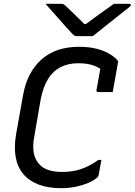

<svg xmlns="http://www.w3.org/2000/svg" viewBox="-20 -965 705 1005"><path d="M466 -776Q456 -776 439.5 -776Q423 -776 407 -776Q391 -776 381 -776Q374 -776 369 -779Q364 -782 351 -796Q343 -804 328 -821Q313 -838 294 -859.5Q275 -881 255 -903.5Q235 -926 218 -945Q236 -945 257 -945Q278 -945 296 -945Q307 -945 311.5 -943Q316 -941 323 -935Q338 -921 368 -892Q398 -863 442 -819L393 -839Q408 -839 424.5 -839Q441 -839 458 -839L401 -818Q459 -861 501 -891.5Q543 -922 576 -945H655Q659 -945 661 -944.5Q663 -944 664 -942.5Q665 -941 665 -938Q664 -934 659.5 -930Q655 -926 637 -912Q622 -900 599 -882Q576 -864 551 -844Q526 -824 503 -805.5Q480 -787 466 -776ZM301 20Q232 20 182 1Q132 -18 101.5 -54.5Q71 -91 62 -143.5Q53 -196 64 -261L100 -463Q111 -527 136 -574.5Q161 -622 198 -654.5Q235 -687 284 -703.5Q333 -720 393 -720Q445 -720 483 -710.5Q521 -701 548.5 -685.5Q576 -670 593 -652Q596 -649 597 -646.5Q598 -644 598 -641.5Q598 -639 597 -635Q591 -601 584 -560.5Q577 -520 570 -483Q551 -483 532 -483Q513 -483 494 -483Q489 -483 486.5 -486Q484 -489 485 -494Q489 -515 493 -536.5Q497 -558 501 -582Q505 -606 510 -633L529 -586Q502 -611 469 -622.5Q436 -634 390 -634Q338 -634 298 -614Q258 -594 232 -552.5Q206 -511 193 -445L160 -254Q150 -203 156.5 -166Q163 -129 186 -105Q205 -84 235 -74.5Q265 -65 303 -65Q359 -65 403 -79.5Q447 -94 495 -128H511Q509 -118 507 -108Q505 -98 503.5 -88.5Q502 -79 500 -69.5Q498 -60 497 -51Q496 -46 494 -42.5Q492 -39 489 -36Q471 -20 441.5 -7.5Q412 5 376 12.5Q340 20 301 20Z"/></svg>

Font: Rec Mono Linear
Style: Italic
Weight: 400
Italic angle: -10°
Monospace: yes
Version: Version 1.085; ttfautohint (v1.8.4.7-5d5b)